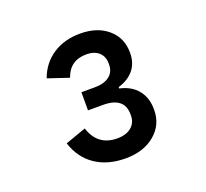

<svg xmlns="http://www.w3.org/2000/svg" viewBox="-95 -968 790 736"><g transform="rotate(-20 300.0 -600.0)"><path d="M301 -345.5Q227.5 -345.5 177.5 -379.5Q127.5 -413.5 107 -477L191.5 -507Q216.5 -428.5 296.5 -428.5Q333 -428.5 354 -446.2Q375 -464 375 -493.5V-498Q375 -568 288.5 -568H227V-642H281Q319.5 -642 341.2 -658.5Q363 -675 363 -705.5V-710Q363 -739 344.5 -755.5Q326 -772 294 -772Q227 -772 205 -709L120 -737.5Q140.5 -793.5 187.2 -824.2Q234 -855 299 -855Q368.5 -855 411.2 -818.2Q454 -781.5 454 -722V-719Q454 -679 431.8 -651.5Q409.5 -624 368 -611.5V-606Q415.5 -595.5 440.8 -564Q466 -532.5 466 -486V-483Q466 -422.5 420 -384Q374 -345.5 301 -345.5Z"/></g></svg>

Font: Google Sans Code
Style: Regular
Weight: 400
Monospace: yes
Designer: Google Sans Code Authors
Foundry: Google LLC
Version: Version 6.000